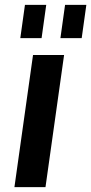

<svg xmlns="http://www.w3.org/2000/svg" viewBox="-20 -765 373 785"><path d="M242 -540 166 0H39L115 -540ZM169 -745 150 -609H63L82 -745ZM333 -745 314 -609H227L246 -745Z"/></svg>

Font: Pathway Extreme 8pt Thin 12pt SemiBold
Style: Italic
Weight: 600
Italic angle: -8°
Version: Version 1.001;gftools[0.9.26]